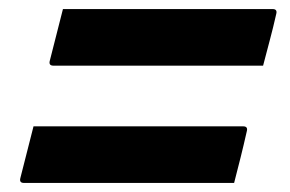

<svg xmlns="http://www.w3.org/2000/svg" viewBox="-20 -513 640 424"><path d="M119 -493H582Q593 -493 590 -482Q583 -451 576 -425Q569 -399 561 -368H98Q87 -368 90 -379Q98 -410 104.5 -436Q111 -462 119 -493ZM54 -234H517Q528 -234 525 -223Q518 -192 511.5 -166Q505 -140 497 -109H33Q22 -109 25 -120Q33 -151 39.5 -177Q46 -203 54 -234Z"/></svg>

Font: Recursive Mn Lnr St
Style: Bold Italic
Weight: 700
Italic angle: -15°
Monospace: yes
Version: Version 1.079;hotconv 1.0.112;makeotfexe 2.5.65598; ttfautoh